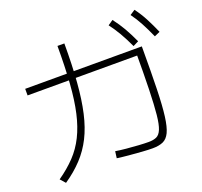

<svg xmlns="http://www.w3.org/2000/svg" viewBox="-148 -1025 1297 1233"><g transform="rotate(-20 500.0 -408.0)"><path d="M698 21Q669 21 626 18Q583 15 538.5 11Q494 7 459 2L465 -44Q495 -39 537 -35Q579 -31 620 -28.5Q661 -26 688 -26Q720 -26 741.5 -35.5Q763 -45 776 -76.5Q789 -108 795.5 -171.5Q802 -235 805 -342Q808 -449 808 -611L832 -573H59V-618H856V-608Q856 -440 853 -327Q850 -214 841 -144.5Q832 -75 815 -39.5Q798 -4 769.5 8.5Q741 21 698 21ZM68 4Q134 -42 182 -92.5Q230 -143 262 -207.5Q294 -272 313 -355.5Q332 -439 340 -550Q348 -661 348 -806H395Q395 -657 386 -542Q377 -427 357 -339Q337 -251 303 -183.5Q269 -116 218.5 -62Q168 -8 99 39ZM807 -638Q781 -694 756 -737Q731 -780 702 -818L737 -842Q770 -799 795.5 -754.5Q821 -710 845 -657ZM957 -650Q932 -706 908.5 -750Q885 -794 857 -832L892 -855Q924 -812 948 -766Q972 -720 995 -667Z"/></g></svg>

Font: M PLUS 1 Thin Light
Style: Regular
Weight: 300
Version: Version 1.001